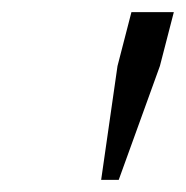

<svg xmlns="http://www.w3.org/2000/svg" viewBox="-20 -768 307 317"><path d="M174 -659 197 -748H267L244 -659L176 -471H147Z"/></svg>

Font: IBM Plex Serif
Style: Italic
Weight: 400
Italic angle: -14°
Designer: Mike Abbink, Paul van der Laan, Pieter van Rosmalen
Foundry: Bold Monday
Version: Version 3.001